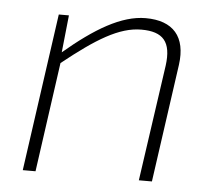

<svg xmlns="http://www.w3.org/2000/svg" viewBox="-42 -540 654 585"><g transform="rotate(5 285.0 -247.0)"><path d="M381 -494C307 -494 227 -446 135 -368L147 -482H116L48 0H87L134 -335C234 -415 303 -458 371 -458C437 -458 464 -429 454 -355L403 0H443L494 -361C506 -448 465 -494 381 -494Z"/></g></svg>

Font: Exo 2 Extra Light
Style: Italic
Weight: 250
Italic angle: -8°
Designer: Natanael Gama
Version: Version 1.001;PS 001.001;hotconv 1.0.88;makeotf.lib2.5.64775